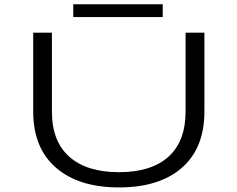

<svg xmlns="http://www.w3.org/2000/svg" viewBox="-20 -850 1090 882"><path d="M316.5 -830.5H727.5V-771.5H316.5ZM526.5 11Q341.5 11 237 -79.8Q132.5 -170.5 132.5 -337.5V-700H218.5V-337Q218.5 -201 298.5 -130Q378.5 -59 526.5 -59Q675 -59 753.8 -130Q832.5 -201 832.5 -337.5V-700H919V-337.5Q919 -170 815.8 -79.5Q712.5 11 526.5 11Z"/></svg>

Font: League Mono Extended Light
Style: Regular
Weight: 300
Width: 9
Designer: Tyler Finck
Foundry: The League of Moveable Type / Tyler Finck
Version: Version 2.210